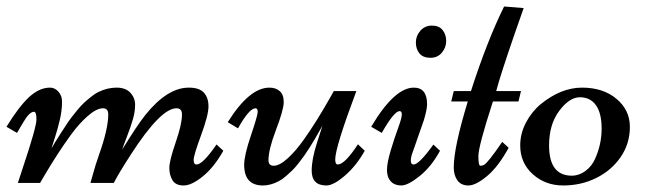

<svg xmlns="http://www.w3.org/2000/svg" viewBox="-41 -566 2008 594"><path d="M311 0H238.8L248 -32.2Q252.9 -51.3 265.6 -87.9Q293.9 -167.5 293.9 -211.9Q293.9 -231 277.8 -231Q257.8 -231 230.7 -207.3Q203.6 -183.6 178.7 -149.4Q137.2 -92.3 96.7 -23.4L83 0H14.2Q14.2 0 29.3 -45.9Q71.8 -172.9 71.8 -196.5Q71.8 -220.2 64 -220.2Q49.8 -220.2 30.3 -186.5Q25.9 -178.7 22.9 -174.1Q20 -169.4 16.4 -162.8Q12.7 -156.2 11.7 -154.8L-21 -173.8Q17.1 -235.8 48.8 -265.4Q80.6 -294.9 113.8 -294.9Q128.9 -294.9 139.9 -282.2Q150.9 -269.5 150.9 -252.2Q150.9 -234.9 148.9 -221.4Q147 -208 144.5 -196.8Q142.1 -185.5 137.7 -169.9Q133.3 -154.3 130.6 -146Q127.9 -137.7 123.5 -123.5Q119.1 -109.4 118.2 -106.9Q127.9 -124 149.9 -158.2Q171.9 -192.4 179 -201.4Q186 -210.4 197.8 -224.9Q209.5 -239.3 218.5 -247.6Q227.5 -255.9 240.2 -266.1Q252.9 -276.4 264.2 -281.7Q291.5 -294.9 319.6 -294.9Q347.7 -294.9 362.3 -279.1Q377 -263.2 377 -241.9Q377 -220.7 370.4 -197.8Q363.8 -174.8 352.1 -144.3Q340.3 -113.8 336.9 -103Q383.8 -179.2 408.7 -210.4Q476.6 -294.9 543 -294.9Q575.7 -294.9 589.8 -279.3Q604 -263.7 604 -236.8Q604 -210 581.1 -147.7Q558.1 -85.4 558.1 -71.3Q558.1 -57.1 566.9 -57.1Q586.4 -57.1 628.9 -119.1L649.9 -99.6Q621.1 -48.3 586.4 -20.3Q551.8 7.8 527.1 7.8Q502.4 7.8 492.7 -8.3Q482.9 -24.4 482.9 -46.6Q482.9 -68.8 502.4 -125.2Q522 -181.6 522 -211.9Q522 -231 504.9 -231Q456.1 -231 363.8 -87.9Q326.2 -29.8 311 0Z M1061.5 -284.2Q996.1 -109.9 996.1 -72.8Q996.1 -57.1 1003.9 -57.1Q1025.4 -57.1 1066.4 -119.6L1087.4 -99.6Q1061.5 -53.2 1026.1 -22.7Q990.7 7.8 968.8 7.8Q923.3 7.8 923.3 -38.1Q923.3 -73.7 939.9 -125Q956.5 -176.3 956.5 -176.8Q954.1 -172.4 944.8 -156.5Q935.5 -140.6 931.2 -132.8Q926.8 -125 916.7 -109.1Q906.7 -93.3 900.1 -84.2Q893.6 -75.2 882.6 -61Q871.6 -46.9 863 -38.6Q854.5 -30.3 842.8 -20.3Q831.1 -10.3 820.3 -4.9Q795.9 7.8 772.5 7.8Q714.4 7.8 714.4 -56.2Q714.4 -85.4 735.4 -147.2Q756.3 -209 756.3 -220Q756.3 -231 749.5 -231Q730 -231 695.3 -168.9L663.6 -188Q730.5 -294.9 792.5 -294.9Q813 -294.9 825.2 -283.4Q837.4 -272 836.7 -248.3Q835.9 -224.6 812.7 -163.8Q789.6 -103 789.6 -70.8Q789.6 -53.2 805.7 -53.2Q824.2 -53.2 849.9 -76.9Q875.5 -100.6 899.4 -134.8Q937.5 -188.5 978.5 -260.7L991.7 -284.2Z M1195.3 -222.2Q1178.2 -222.2 1140.1 -154.8L1107.4 -173.8Q1179.2 -294.9 1239.3 -294.9Q1280.3 -294.9 1280.3 -243.2Q1280.3 -228 1270.5 -194.8L1235.4 -94.2Q1230 -80.1 1230 -68.6Q1230 -57.1 1238.8 -57.1Q1255.4 -57.1 1299.8 -118.7L1320.3 -99.6Q1293.9 -50.8 1257.6 -21.5Q1221.2 7.8 1200.4 7.8Q1179.7 7.8 1168 -4.9Q1156.2 -17.6 1156.2 -39.8Q1156.2 -62 1167.7 -100.3Q1179.2 -138.7 1190.7 -169.9Q1202.1 -201.2 1202.1 -211.7Q1202.1 -222.2 1195.3 -222.2ZM1339.4 -439.2Q1339.4 -419.4 1326.2 -403.3Q1313 -387.2 1290.5 -387.2Q1268.1 -387.2 1256.8 -400.6Q1245.6 -414.1 1245.6 -434.6Q1245.6 -455.1 1259.5 -470.9Q1273.4 -486.8 1295.4 -486.8Q1317.4 -486.8 1328.4 -472.9Q1339.4 -459 1339.4 -439.2Z M1416 -284.2Q1466.3 -440.4 1518.6 -545.9L1579.1 -541Q1573.7 -525.4 1552.7 -465.8Q1507.3 -334.5 1494.1 -284.2H1570.8L1563 -252H1483.9Q1439 -113.3 1439 -83.3Q1439 -53.2 1445.1 -53.2Q1451.2 -53.2 1456.1 -55.7Q1469.2 -63 1512.7 -127L1532.7 -108.9Q1500 -49.3 1465.3 -20.8Q1430.7 7.8 1408.2 7.8Q1385.7 7.8 1374.3 -7.8Q1362.8 -23.4 1362.8 -47.9Q1362.8 -109.9 1406.2 -252H1355L1362.8 -284.2Z M1568.4 -116.2Q1568.4 -152.8 1586.2 -186.8Q1604 -220.7 1632.3 -244.1Q1694.8 -294.9 1759.8 -294.9Q1824.7 -294.9 1866.2 -260.3Q1907.7 -225.6 1907.7 -173.6Q1907.7 -121.6 1879.2 -80.1Q1850.6 -38.6 1803.7 -15.4Q1756.8 7.8 1701.4 7.8Q1646 7.8 1607.2 -27.1Q1568.4 -62 1568.4 -116.2ZM1728 -22.5Q1750.5 -22.5 1770.3 -37.1Q1790 -51.8 1800.3 -75.2Q1820.3 -120.1 1820.3 -168Q1820.3 -215.8 1802.7 -240.5Q1785.2 -265.1 1752.9 -265.1Q1720.7 -265.1 1689.2 -223.1Q1657.7 -181.2 1657.7 -116.2Q1657.7 -22.5 1728 -22.5Z"/></svg>

Font: Niconne
Style: Regular
Weight: 400
Designer: Vernon Adams
Foundry: Vernon Adams
Version: Version 1.002